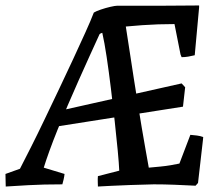

<svg xmlns="http://www.w3.org/2000/svg" viewBox="-41 -674 813 702"><path d="M-20 8Q-20 1 -20.5 -12Q-21 -25 -21 -38L32 -57Q49 -90 72.5 -136.5Q96 -183 122 -237.5Q148 -292 175 -348.5Q202 -405 226.5 -458Q251 -511 271 -555Q291 -599 302 -628Q310 -633 327.5 -639Q345 -645 362.5 -649Q380 -653 387 -653Q426 -653 465 -653Q504 -653 542.5 -653Q581 -653 617 -653.5Q653 -654 687 -654V-647L671 -472Q659 -469 647 -467Q635 -465 623 -465L619 -475L597 -586Q566 -586 537 -585Q508 -584 479.5 -582Q451 -580 419 -577Q427 -528 434 -480Q441 -432 448.5 -385.5Q456 -339 463 -294.5Q470 -250 477 -209Q484 -168 490.5 -131Q497 -94 503 -61Q525 -63 545.5 -65Q566 -67 583.5 -70Q601 -73 615 -76L655 -181Q667 -180 679 -178.5Q691 -177 702 -173L701 -162L683 -5L674 5Q635 3 597 1.5Q559 0 521 0Q475 1 434.5 2.5Q394 4 364 5.5Q334 7 317 8Q317 1 316.5 -9Q316 -19 317 -30L395 -50Q394 -75 389.5 -123Q385 -171 378.5 -230Q372 -289 364.5 -350.5Q357 -412 349 -465.5Q341 -519 333 -554Q332 -554 328.5 -552.5Q325 -551 323 -549Q306 -512 286.5 -469Q267 -426 246.5 -380Q226 -334 206.5 -288.5Q187 -243 170 -201Q153 -159 140 -123Q127 -87 119 -61L195 -38Q194 -28 191.5 -17.5Q189 -7 187 0Q117 0 63.5 3Q10 6 -20 8ZM163 -211 186 -271 623 -369 636 -355 628 -284Z"/></svg>

Font: Labrada Medium
Style: Italic
Weight: 500
Italic angle: -7°
Designer: Mercedes Jáuregui
Foundry: Omnibus-Type Team
Version: Version 1.000